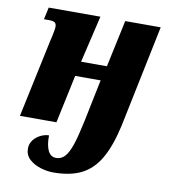

<svg xmlns="http://www.w3.org/2000/svg" viewBox="-86 -609 814 922"><g transform="rotate(10 321.5 -148.0)"><path d="M96 148Q96 124 110 106Q124 88 145 78Q166 68 185 68Q184 115 197 142Q210 169 237 169Q262 169 279.5 149.5Q297 130 311 88Q325 46 341 -30L383 -235H259L209 0H31L112 -381L117 -402Q118 -408 121.5 -424.5Q125 -441 125 -451Q125 -465 117.5 -471Q110 -477 88 -477H64L77 -536H329L275 -307H401L450 -536H623L520 -38Q497 65 461.5 125.5Q426 186 371.5 213Q317 240 235 240Q205 240 172.5 230Q140 220 118 199.5Q96 179 96 148Z"/></g></svg>

Font: Noto Serif NarrowBlack
Style: Italic
Weight: 900
Width: 4
Italic angle: -12°
Designer: Monotype Design Team
Foundry: Monotype Imaging Inc.
Version: Version 1.001